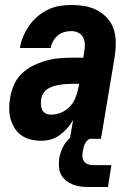

<svg xmlns="http://www.w3.org/2000/svg" viewBox="-20 -558 540 772"><path d="M146 8Q125 8 104 3Q83 -2 66.5 -13.5Q50 -25 39 -42.5Q28 -60 22.5 -80Q17 -100 17 -122Q17 -144 21 -166Q25 -191 36 -216.5Q47 -242 67 -261.5Q87 -281 112 -293.5Q137 -306 163 -313.5Q189 -321 215 -323.5Q241 -326 267 -326H315L319 -353Q319 -353 319 -353Q319 -353 319 -353Q322 -367 321 -382Q320 -397 313.5 -409Q307 -421 294 -427Q281 -433 266 -433Q252 -433 238 -429Q224 -425 212.5 -415.5Q201 -406 193.5 -392.5Q186 -379 184 -365H60Q64 -389 73.5 -411.5Q83 -434 97 -454.5Q111 -475 130.5 -491.5Q150 -508 172.5 -519Q195 -530 219 -534Q243 -538 266 -538Q294 -538 320.5 -533.5Q347 -529 370 -517Q393 -505 410.5 -486Q428 -467 436.5 -442.5Q445 -418 445.5 -390.5Q446 -363 442 -335L386 0H261L274 -76Q264 -58 250.5 -42.5Q237 -27 220.5 -15Q204 -3 185 2.5Q166 8 146 8ZM185 -97Q205 -97 225 -105Q245 -113 260 -128.5Q275 -144 283 -164Q291 -184 295 -204L298 -221H267Q255 -221 243 -220Q231 -219 219.5 -217Q208 -215 196 -211.5Q184 -208 173 -201.5Q162 -195 155 -184Q148 -173 146 -161Q144 -150 144.5 -138.5Q145 -127 149.5 -117Q154 -107 163.5 -102Q173 -97 185 -97ZM339 194Q321 194 304.5 192Q288 190 273 184Q258 178 245.5 168Q233 158 225.5 144Q218 130 217 113Q216 96 218 79Q222 56 233 33.5Q244 11 263 -5Q282 -21 305.5 -27.5Q329 -34 351 -34L346 0Q338 0 331.5 6.5Q325 13 321.5 20Q318 27 316 35Q314 43 313 51Q311 61 311.5 71.5Q312 82 317.5 90Q323 98 333 102Q343 106 353 106H428L414 194Z"/></svg>

Font: Iosevka Curly XBdObl
Style: Regular
Weight: 800
Italic angle: -9°
Monospace: yes
Designer: Belleve Invis
Foundry: Belleve Invis
Version: Version 11.1.0; ttfautohint (v1.8.3)